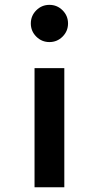

<svg xmlns="http://www.w3.org/2000/svg" viewBox="-20 -786 415 806"><path d="M265.6 -687.5Q265.6 -655.2 242.7 -632.3Q219.8 -609.4 187.5 -609.4Q155.2 -609.4 132.3 -632.3Q109.4 -655.2 109.4 -687.5Q109.4 -719.8 132.3 -742.7Q155.2 -765.6 187.5 -765.6Q219.8 -765.6 242.7 -742.7Q265.6 -719.8 265.6 -687.5ZM125 0V-500H250V0Z"/></svg>

Font: Vladivostok Bold
Style: Regular
Weight: 700
Width: 4
Designer: Michael Sharanda
Foundry: Michael Sharanda
Version: Version 1.005